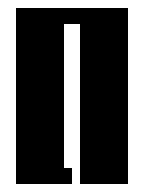

<svg xmlns="http://www.w3.org/2000/svg" viewBox="-20 -460 360 480"><path d="M20 -440H300V0H180V-400H140V-40H160V0H20Z"/></svg>

Font: SOV_poster
Style: Bold
Weight: 700
Version: Version 1.00